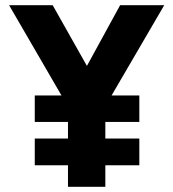

<svg xmlns="http://www.w3.org/2000/svg" viewBox="-20 -720 668 740"><path d="M410 -352H517V-250H386V-186H517V-83H386V0H242V-83H114V-186H242V-250H114V-352H217L15 -700H183L315 -466L443 -700H613Z"/></svg>

Font: Overpass Heavy
Style: Regular
Weight: 900
Designer: Delve Withrington, Thomas Jockin
Foundry: Delve Fonts
Version: Version 3.000;DELV;Overpass